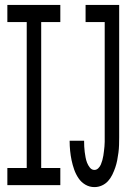

<svg xmlns="http://www.w3.org/2000/svg" viewBox="-20 -755 540 783"><path d="M10 0V-70H89V-665H10V-735H226V-665H148V-70H226V0ZM365 8Q345 8 328 -2Q311 -12 300 -28.5Q289 -45 282.5 -63.5Q276 -82 272 -101Q268 -120 266 -140Q264 -160 264 -179V-181H323V-180Q323 -169 323.5 -157.5Q324 -146 325.5 -135Q327 -124 329 -113Q331 -102 335 -91.5Q339 -81 346.5 -71.5Q354 -62 365 -62Q374 -62 381 -69Q388 -76 391.5 -84.5Q395 -93 397.5 -102Q400 -111 401.5 -120.5Q403 -130 404 -139Q405 -148 406 -157.5Q407 -167 407 -176.5Q407 -186 407 -195V-665H329V-735H466V-195Q466 -179 465.5 -163.5Q465 -148 463 -132.5Q461 -117 458 -101.5Q455 -86 450 -71.5Q445 -57 438 -42.5Q431 -28 420.5 -16.5Q410 -5 395.5 1.5Q381 8 365 8Z"/></svg>

Font: Iosevka Curly Slab
Style: Regular
Weight: 400
Monospace: yes
Designer: Belleve Invis
Foundry: Belleve Invis
Version: Version 22.1.2; ttfautohint (v1.8.4)